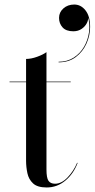

<svg xmlns="http://www.w3.org/2000/svg" viewBox="-20 -820 418 847"><path d="M186 7Q145 7 125.8 -11Q106.5 -29 100.8 -56.2Q95 -83.5 95 -111V-560Q117.5 -560 143.8 -569.5Q170 -579 185 -590V-72.5Q185 -35 194 -22.2Q203 -9.5 223 -9.5Q251.5 -9.5 278.2 -37.5Q305 -65.5 320 -101.5H322.5Q304.5 -53.5 268.2 -23.2Q232 7 186 7ZM22 -457.5V-460H292V-457.5ZM238.5 -545V-547.5Q276.5 -547.5 305 -565.8Q333.5 -584 350.8 -613.8Q368 -643.5 372.8 -678.8Q377.5 -714 367.5 -748H368.5Q371 -733.5 363.2 -718.2Q355.5 -703 340 -692.5Q324.5 -682 303.5 -682Q271.5 -682 256 -699.2Q240.5 -716.5 240.5 -741Q240.5 -766 259.8 -783Q279 -800 307.5 -800Q337 -800 357.2 -774.2Q377.5 -748.5 377.5 -701Q377.5 -663.5 361.5 -627.8Q345.5 -592 314.5 -568.5Q283.5 -545 238.5 -545Z"/></svg>

Font: Bodoni Moda 72pt
Style: Regular
Weight: 400
Designer: Owen Earl
Foundry: indestructible type
Version: Version 2.005